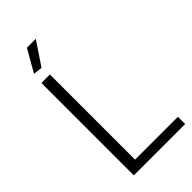

<svg xmlns="http://www.w3.org/2000/svg" viewBox="-284 -1013 1087 1087"><g transform="rotate(-45 259.0 -469.5)"><path d="M93 -740H161V-58H504V0H93ZM100 -806 176 -939H247L154 -800Z"/></g></svg>

Font: EncodeSans
Style: Light
Weight: 300
Designer: Pablo Impallari, Andres Torresi
Foundry: Pablo Impallari, Andres Torresi
Version: Version 1.000; ttfautohint (v1.4.1)